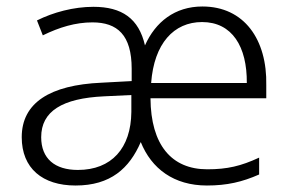

<svg xmlns="http://www.w3.org/2000/svg" viewBox="-20 -562 897 592"><path d="M604 -542C519 -542 459 -494 427 -422C408 -505 356 -541 268 -541C207 -541 144 -524 94 -499L112 -453C163 -478 213 -493 265 -493C342 -493 386 -454 386 -350V-312L293 -307C134 -300 47 -245 47 -139C47 -43 111 10 213 10C321 10 379 -43 414 -124C447 -42 516 10 618 10C680 10 727 -1 779 -24V-76C723 -50 681 -40 619 -40C509 -40 445 -115 444 -259H801V-299C804 -440 733 -542 604 -542ZM603 -494C696 -494 742 -418 741 -306H446C455 -428 516 -494 603 -494ZM301 -265 385 -269V-217C384 -105 324 -38 220 -38C149 -38 107 -73 107 -139C107 -219 172 -259 301 -265Z"/></svg>

Font: Noto Sans Bengali Light
Style: Regular
Weight: 300
Designer: Jelle Bosma - Monotype Design Team
Foundry: Monotype Imaging Inc.
Version: Version 2.003